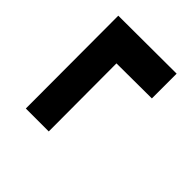

<svg xmlns="http://www.w3.org/2000/svg" viewBox="-45 -689 740 740"><g transform="rotate(-45 325.0 -318.5)"><path d="M471 -160 470 -352 100 -351V-476L605 -477L606 -160Z"/></g></svg>

Font: REM SemiBold
Style: Regular
Weight: 600
Designer: Octavio Pardo
Foundry: Ashler Design
Version: Version 1.005;gftools[0.9.28]